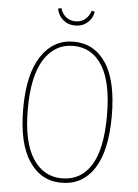

<svg xmlns="http://www.w3.org/2000/svg" viewBox="-58 -896 681 950"><g transform="rotate(5 282.5 -420.5)"><path d="M191.9 -847.2 208 -851.1Q215.8 -824.2 235.4 -808.1Q254.9 -792 283.2 -792Q311 -792 330.6 -808.1Q350.1 -824.2 358.9 -851.1L374 -847.2Q368.7 -814 343.8 -792.5Q318.8 -771 283.2 -771Q247.6 -771 222.7 -792.5Q197.8 -814 191.9 -847.2ZM283.2 -690.9Q385.7 -690.9 444.3 -603Q502.9 -515.1 502.9 -339.8Q502.9 -168 445.3 -79.1Q387.7 9.8 283.2 9.8Q181.2 9.8 122.1 -79.1Q63 -168 63 -338.9Q63 -510.7 122.8 -600.8Q182.6 -690.9 283.2 -690.9ZM283.2 -669.9Q191.9 -669.9 138.9 -586.9Q85.9 -503.9 85.9 -338.9Q85.9 -176.3 138.9 -94.2Q191.9 -12.2 283.2 -12.2Q377.9 -12.2 428.5 -93.5Q479 -174.8 479 -339.8Q479 -506.3 427.5 -588.1Q376 -669.9 283.2 -669.9Z"/></g></svg>

Font: Fira Sans Compressed Thin
Style: Regular
Weight: 100
Width: 1
Designer: Carrois Corporate & Edenspiekermann AG
Foundry: Carrois Corporate GbR & Edenspiekermann AG
Version: Version 4.203;PS 004.203;hotconv 1.0.88;makeotf.lib2.5.64775